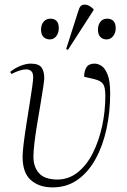

<svg xmlns="http://www.w3.org/2000/svg" viewBox="-20 -799 550 833"><path d="M208 14Q150 14 114 -17.5Q78 -49 78 -119Q78 -138 82.5 -175Q87 -212 94 -257Q101 -302 108 -345Q115 -388 119.5 -420.5Q124 -453 124 -463Q124 -483 115.5 -490.5Q107 -498 93 -498Q80 -498 63.5 -492.5Q47 -487 30 -478L24 -487Q45 -504 69.5 -513.5Q94 -523 112 -523Q148 -523 160 -506.5Q172 -490 172 -460Q172 -451 167.5 -421Q163 -391 156 -349Q149 -307 141.5 -262.5Q134 -218 129.5 -180Q125 -142 125 -119Q125 -76 148.5 -48.5Q172 -21 227 -20Q278 -20 317 -51Q356 -82 382.5 -134.5Q409 -187 423 -251.5Q437 -316 437 -383Q437 -421 427 -435Q417 -449 388 -456L345 -466Q345 -490 355 -506.5Q365 -523 390 -523Q405 -523 420.5 -513Q436 -503 447 -475Q458 -447 458 -393Q458 -313 442 -239.5Q426 -166 394.5 -109Q363 -52 316.5 -19Q270 14 208 14ZM275 -583 267 -586 319 -749Q324 -766 330 -772.5Q336 -779 348 -779Q366 -779 386 -759V-755ZM196 -628Q180 -628 169 -638.5Q158 -649 158 -670Q158 -691 169 -704.5Q180 -718 199 -718Q215 -718 225 -708.5Q235 -699 235 -676Q235 -657 224.5 -642.5Q214 -628 196 -628ZM442 -628Q426 -628 415.5 -638.5Q405 -649 405 -670Q405 -691 415.5 -704.5Q426 -718 445 -718Q462 -718 472 -708Q482 -698 482 -676Q482 -657 471 -642.5Q460 -628 442 -628Z"/></svg>

Font: Display Extralight
Style: Italic
Weight: 200
Italic angle: -2°
Designer: Latin by Veronika Burian and Jose Scaglione. Greek by Irene Vlachou. Cyrillic by Vera Evstafieva
Foundry: TypeTogether
Version: Version 3.002